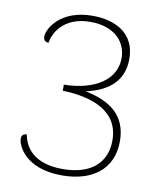

<svg xmlns="http://www.w3.org/2000/svg" viewBox="-81 -765 703 841"><g transform="rotate(10 270.5 -344.0)"><path d="M251 12C383 12 476 -52 476 -179C476 -296 399 -347 290 -369C393 -391 454 -446 454 -541C454 -660 359 -700 263 -700C123 -700 70 -611 70 -573C70 -556 81 -550 93 -550C98 -588 135 -672 259 -672C366 -672 420 -611 420 -539C420 -444 330 -383 191 -381V-354C323 -350 443 -308 443 -177C443 -80 378 -16 250 -16C107 -16 77 -96 69 -138C56 -138 46 -131 46 -116C46 -86 87 12 251 12Z"/></g></svg>

Font: Arima Koshi Thin
Style: Regular
Weight: 250
Designer: Joana Correia and Natanael Gama
Foundry: NDISCOVER
Version: Version 1.019;PS 001.019;hotconv 1.0.88;makeotf.lib2.5.64775